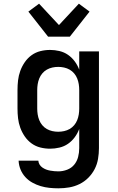

<svg xmlns="http://www.w3.org/2000/svg" viewBox="-20 -799 640 1042"><path d="M297 223Q273 223 248.5 220.5Q224 218 200.5 211Q177 204 155.5 192Q134 180 117.5 162Q101 144 91.5 121Q82 98 81 73H188Q189 85 195 94.5Q201 104 210.5 110.5Q220 117 230.5 121Q241 125 252.5 127Q264 129 275 130Q286 131 297 131Q321 131 344.5 122Q368 113 383 94.5Q398 76 404 52.5Q410 29 410 5V-99Q401 -75 385.5 -54Q370 -33 349 -18.5Q328 -4 302.5 2Q277 8 252 8Q225 8 199 1.5Q173 -5 151.5 -20.5Q130 -36 114.5 -58.5Q99 -81 90 -106Q81 -131 78 -157Q75 -183 75 -210V-310Q75 -337 78 -363Q81 -389 90 -414Q99 -439 114.5 -461.5Q130 -484 151.5 -499.5Q173 -515 199 -521.5Q225 -528 252 -528Q277 -528 302.5 -522Q328 -516 349 -501.5Q370 -487 385.5 -466Q401 -445 410 -421V-520H517V5Q517 34 512 63.5Q507 93 493.5 119Q480 145 459 166Q438 187 411.5 200Q385 213 356 218Q327 223 297 223ZM296 -84Q312 -84 328 -87.5Q344 -91 358 -99Q372 -107 382.5 -119.5Q393 -132 399 -147Q405 -162 407.5 -178Q410 -194 410 -210V-310Q410 -326 407.5 -342Q405 -358 399 -373Q393 -388 382.5 -400.5Q372 -413 358 -421Q344 -429 328 -432.5Q312 -436 296 -436Q280 -436 264 -432.5Q248 -429 234 -421Q220 -413 209.5 -400.5Q199 -388 193 -373Q187 -358 184.5 -342Q182 -326 182 -310V-210Q182 -194 184.5 -178Q187 -162 193 -147Q199 -132 209.5 -119.5Q220 -107 234 -99Q248 -91 264 -87.5Q280 -84 296 -84ZM241 -600 134 -736 192 -779 300 -663 408 -779 466 -736 359 -600Z"/></svg>

Font: Iosevka Semibold Extended
Style: Regular
Weight: 600
Width: 7
Monospace: yes
Designer: Belleve Invis
Foundry: Belleve Invis
Version: Version 32.5.0; ttfautohint (v1.8.4)